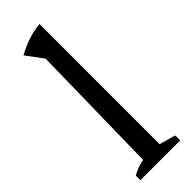

<svg xmlns="http://www.w3.org/2000/svg" viewBox="-251 -771 792 792"><g transform="rotate(-45 145.0 -375.0)"><path d="M29 0V-27Q42 -34 57.5 -40.5Q73 -47 96 -51L107 -631L52 -705Q83 -722 117 -734Q151 -746 190 -750V-49L261 -29V0Z"/></g></svg>

Font: Piazzolla Thin Medium
Style: Regular
Weight: 500
Version: Version 2.005